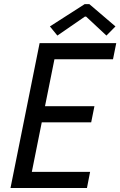

<svg xmlns="http://www.w3.org/2000/svg" viewBox="-20 -934 598 954"><path d="M32.2 0 176.8 -719.7H557.6L541.5 -639.6H250.5L203.6 -406.2H449.2L433.1 -326.2H187.5L138.2 -80.1H427.7L412.1 0ZM265.1 -757.3 228 -802.7 400.9 -913.6H423.8L553.7 -802.7L508.8 -757.3L407.7 -851.6H401.9Z"/></svg>

Font: Reddit Sans
Style: Italic
Weight: 400
Italic angle: -11.25°
Designer: Stephen Hutchings
Version: Version 1.013